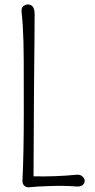

<svg xmlns="http://www.w3.org/2000/svg" viewBox="-20 -813 413 839"><path d="M101.6 -793.5Q131.3 -793.5 131.3 -751Q131.3 -693.4 130.6 -629.6Q129.9 -565.9 129.4 -514.2Q128.9 -462.4 128.4 -393.6Q127.4 -250.5 126.5 -42.5Q223.6 -40.5 313 -49.3Q330.6 -51.3 340.3 -42Q350.1 -32.7 350.1 -22.5Q350.1 -12.2 341.3 -4.6Q332.5 2.9 315.4 2Q259.8 -2.4 195.6 0Q131.3 2.4 118.2 4.4Q105 6.3 98.9 5.1Q92.8 3.9 87.9 0Q77.1 -8.3 78.1 -24.4Q84 -138.7 84 -323Q84 -507.3 83.7 -551Q83.5 -594.7 82.5 -631.3Q80.6 -704.1 74.2 -762.2Q72.8 -777.8 81.5 -785.6Q90.3 -793.5 101.6 -793.5Z"/></svg>

Font: Pompiere 
Style: Regular
Weight: 400
Designer: Karolina Lach
Foundry: Sorkin Type Co.
Version: Version 1.002